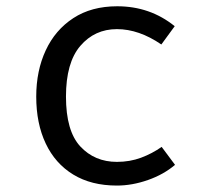

<svg xmlns="http://www.w3.org/2000/svg" viewBox="-20 -571 655 603"><path d="M347.2 -62.6Q387.7 -62.6 422.8 -75.6Q457.9 -88.7 487.7 -109.7L529.7 -53.3Q494.4 -23.1 444.6 -5.6Q394.9 11.8 347.2 11.8Q266.7 11.8 210 -22.8Q153.3 -57.4 123.6 -120.3Q93.8 -183.1 93.8 -267.7Q93.8 -348.7 123.6 -412.8Q153.3 -476.9 210.3 -514.1Q267.2 -551.3 348.2 -551.3Q451.3 -551.3 528.7 -488.7L486.7 -431.3Q416.4 -479.5 347.2 -479.5Q277.4 -479.5 232.3 -426.9Q187.2 -374.4 187.2 -267.7Q187.2 -159.5 232.3 -111Q277.4 -62.6 347.2 -62.6Z"/></svg>

Font: FiraCode Nerd Font
Style: Regular
Weight: 400
Designer: Carrois Corporate, Edenspiekermann AG, Nikita Prokopov
Foundry: Carrois Corporate, Edenspiekermann AG, Nikita Prokopov
Version: Version 6.002;Nerd Fonts 2.1.0